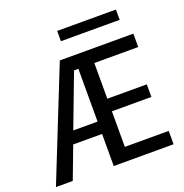

<svg xmlns="http://www.w3.org/2000/svg" viewBox="-148 -987 1075 1120"><g transform="rotate(-20 389.5 -427.0)"><path d="M692.4 -853.5V-789.6H327.6V-853.5ZM283.2 -686.5H739.7V-603.5H467.3V-381.8H712.4V-303.7H467.3V-83H739.7V0H368.2V-199.2H189L113.8 0H9.3ZM368.2 -603.5H341.3L217.3 -275.9H368.2Z"/></g></svg>

Font: Estedad-FD Medium
Style: Regular
Weight: 500
Designer: Amin Abedi
Version: Version 7.3